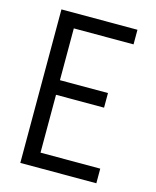

<svg xmlns="http://www.w3.org/2000/svg" viewBox="-111 -812 722 888"><g transform="rotate(15 250.0 -367.5)"><path d="M72 0V-735H436V-665H150V-417H380V-347H150V-70H436V0Z"/></g></svg>

Font: Iosevka srxl
Style: Regular
Weight: 400
Monospace: yes
Designer: Belleve Invis
Foundry: Belleve Invis
Version: Version 33.0.1; ttfautohint (v1.8.3)